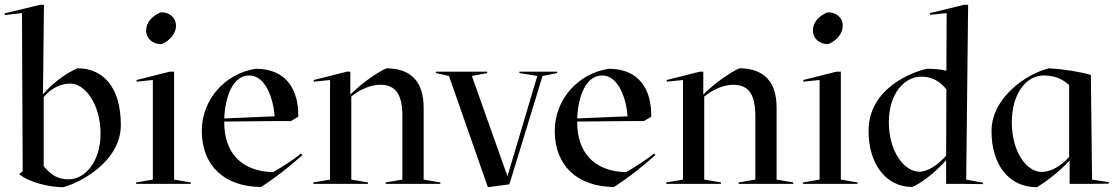

<svg xmlns="http://www.w3.org/2000/svg" viewBox="-38 -770 4673 804"><path d="M42 -41C82 -7 168 14 226 14C285 0 468 -87 468 -247C468 -407 392 -484 287 -484C247 -468 187 -428 142 -375L146 -750H130L-18 -714V-707L54 -715L57 -53L56 -52ZM383 -211C383 -91 317 -19 249 -19C206 -19 175 -37 145 -74V-364C181 -405 221 -420 257 -420C316 -420 383 -336 383 -211Z M532 0H761V-6L691 -18V-470H673L534 -435V-428L602 -435V-18L532 -6ZM638 -585C675 -600 699 -631 699 -662C699 -698 668 -721 634 -718C598 -703 574 -675 574 -643C574 -605 605 -585 638 -585Z M1113 -263H1180L1211 -281C1213 -391 1164 -482 1033 -482C903 -462 807 -352 807 -222C807 -77 901 12 1055 13C1122 -30 1173 -72 1229 -121L1222 -127C1196 -104 1133 -64 1105 -49C967 -53 901 -136 901 -258V-261ZM901 -274C905 -365 936 -454 1006 -454C1074 -454 1107 -356 1112 -283Z M1647 -284V-18L1577 -6V0H1806V-6L1736 -18V-320C1736 -425 1685 -484 1580 -484C1537 -464 1476 -421 1429 -374V-470H1415L1276 -435V-428L1344 -435V-18L1274 -6V0H1503V-6L1433 -18V-366C1473 -398 1517 -415 1554 -415C1616 -415 1647 -379 1647 -284Z M2095 2 2234 -452 2295 -464V-470H2137V-464L2212 -452L2087 -32L1938 -452L2002 -464V-470H1787V-464L1842 -452L2005 14L2094 2Z M2591 -263H2658L2689 -281C2691 -391 2642 -482 2511 -482C2381 -462 2285 -352 2285 -222C2285 -77 2379 12 2533 13C2600 -30 2651 -72 2707 -121L2700 -127C2674 -104 2611 -64 2583 -49C2445 -53 2379 -136 2379 -258V-261ZM2379 -274C2383 -365 2414 -454 2484 -454C2552 -454 2585 -356 2590 -283Z M3125 -284V-18L3055 -6V0H3284V-6L3214 -18V-320C3214 -425 3163 -484 3058 -484C3015 -464 2954 -421 2907 -374V-470H2893L2754 -435V-428L2822 -435V-18L2752 -6V0H2981V-6L2911 -18V-366C2951 -398 2995 -415 3032 -415C3094 -415 3125 -379 3125 -284Z M3324 0H3553V-6L3483 -18V-470H3465L3326 -435V-428L3394 -435V-18L3324 -6ZM3430 -585C3467 -600 3491 -631 3491 -662C3491 -698 3460 -721 3426 -718C3390 -703 3366 -675 3366 -643C3366 -605 3397 -585 3430 -585Z M3924 0H3998L4078 1V-5L4008 -18L4016 -750H3999L3856 -715L3857 -708L3926 -715L3925 -474C3904 -479 3877 -482 3843 -482C3781 -468 3599 -401 3599 -221C3599 -84 3672 13 3782 13C3820 -2 3880 -50 3924 -99ZM3684 -258C3684 -377 3748 -449 3820 -449C3862 -449 3896 -432 3925 -396L3924 -118C3889 -79 3847 -51 3812 -51C3749 -51 3684 -135 3684 -258Z M4114 -221C4114 -83 4184 14 4304 14C4334 -4 4396 -48 4441 -98V0H4525L4605 -1V-7L4535 -18L4530 -456C4494 -468 4414 -481 4355 -484C4264 -463 4114 -363 4114 -221ZM4199 -258C4199 -379 4260 -454 4332 -454C4375 -454 4409 -441 4439 -414V-113C4403 -72 4360 -50 4324 -50C4261 -50 4199 -134 4199 -258Z"/></svg>

Font: Mazius Display
Style: Regular
Weight: 400
Designer: Alberto Casagrande & Collletttivo
Foundry: Collletttivo
Version: Version 2.000;Glyphs 3.2 (3217)